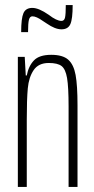

<svg xmlns="http://www.w3.org/2000/svg" viewBox="-20 -733 368 753"><path d="M50 -510H77L81 -437H85Q92 -474 113 -496Q134 -518 181 -518Q226 -518 247.5 -499Q269 -480 276.5 -439Q284 -398 284 -320V0H249V-315Q249 -392 243 -427Q237 -462 221.5 -474Q206 -486 171 -486Q131 -486 112 -458Q93 -430 89 -386.5Q85 -343 85 -264V0H50ZM107 -702Q132 -702 171 -675Q202 -651 221 -651Q232 -651 235 -664Q238 -677 238 -713H265Q265 -659 256 -638.5Q247 -618 221 -618Q196 -618 163 -641Q159 -643 147 -651.5Q135 -660 125 -664.5Q115 -669 107 -669Q97 -669 93.5 -655.5Q90 -642 90 -607H63Q63 -661 72 -681.5Q81 -702 107 -702Z"/></svg>

Font: Saira Ultra Condensed Thin
Style: Regular
Weight: 100
Width: 1
Designer: Hector Gatti with collaboration of the Omnibus-Type team
Foundry: Omnibus-Type
Version: Version 1.001; ttfautohint (v1.8)